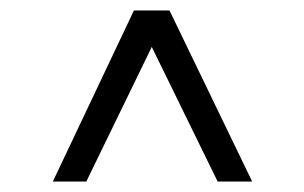

<svg xmlns="http://www.w3.org/2000/svg" viewBox="-20 -720 581 367"><path d="M396 -373H462L304 -700H236ZM81 -373H145L304 -700H236Z"/></svg>

Font: Unageo
Style: Light
Weight: 300
Designer: Richard Sepsi
Foundry: Richard Sepsi
Version: Version 2.000